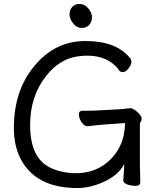

<svg xmlns="http://www.w3.org/2000/svg" viewBox="-20 -926 792 969"><path d="M444 -839Q444 -815 430 -800Q416 -785 392 -785Q368 -785 349.5 -807.5Q331 -830 331 -853Q331 -876 344.5 -891Q358 -906 382 -906Q406 -906 425 -884.5Q444 -863 444 -839ZM688 -7Q688 12 664.5 12Q641 12 621.5 4.5Q602 -3 602 -16V-17Q607 -70 607 -99Q574 -30 465 7Q417 23 371 23Q171 23 92 -110Q50 -180 50 -280Q50 -467 151 -590Q255 -719 411.5 -719Q568 -719 637 -632Q643 -626 643 -612.5Q643 -599 628.5 -580.5Q614 -562 600.5 -562Q587 -562 581 -571Q568 -592 541 -611Q492 -645 421 -645Q350 -645 300 -618Q250 -591 213 -543Q132 -441 132 -295Q132 -122 242 -76Q296 -52 365 -52Q434 -52 489 -84Q544 -116 578 -174Q610 -231 611 -305L499 -297Q479 -296 424 -289H422Q405 -289 391.5 -309.5Q378 -330 378 -348.5Q378 -367 396 -367H410Q454 -367 480 -369L603 -376Q611 -377 620.5 -378.5Q630 -380 639 -380Q648 -380 662 -370Q695 -345 695 -326Q695 -317 690.5 -312Q686 -307 686 -298V-97Q686 -89 686.5 -71Q687 -53 687.5 -35Q688 -17 688 -7Z"/></svg>

Font: LXGW WenKai Medium
Style: Regular
Weight: 500
Designer: LXGW / Fontworks Inc.
Foundry: LXGW / Fontworks Inc.
Version: Version 1.501; October 10, 2024